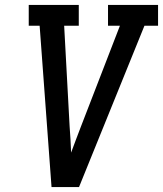

<svg xmlns="http://www.w3.org/2000/svg" viewBox="-20 -755 658 775"><path d="M188 0 140 -651H96V-735H298V-651H239L261 -245Q263 -219 264.5 -192.5Q266 -166 267 -139Q277 -166 287 -192.5Q297 -219 307 -245L464 -651H416V-735H618V-651H563L299 0Z"/></svg>

Font: Iosevka Slab MdExObl
Style: Regular
Weight: 500
Width: 7
Italic angle: -9°
Monospace: yes
Designer: Belleve Invis
Foundry: Belleve Invis
Version: Version 11.1.1; ttfautohint (v1.8.3)